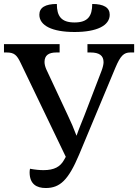

<svg xmlns="http://www.w3.org/2000/svg" viewBox="-20 -936 695 966"><path d="M355 -775C467 -775 532 -807 532 -862C532 -898 502 -916 444 -916C444 -855 422 -823 355 -823C288 -823 266 -855 266 -916C208 -916 178 -898 178 -862C178 -807 243 -775 355 -775ZM210 10C282 10 324 -30 378 -158L560 -594C586 -656 603 -672 636 -672H655V-714H420V-672H435C479 -672 501 -657 501 -623C501 -612 497 -596 491 -580L405 -356C391 -320 379 -293 365 -253C350 -293 338 -320 321 -356L213 -587C207 -601 204 -613 204 -624C204 -657 224 -672 264 -672H280V-714H0V-672H13C52 -672 65 -659 84 -619L311 -147L302 -131C283 -97 253 -80 199 -80C180 -80 157 -82 131 -87C130 -83 129 -76 129 -69C129 -9 165 10 210 10Z"/></svg>

Font: Noto Serif
Style: Regular
Weight: 400
Designer: Monotype Design Team
Foundry: Monotype Imaging Inc.
Version: Version 2.015